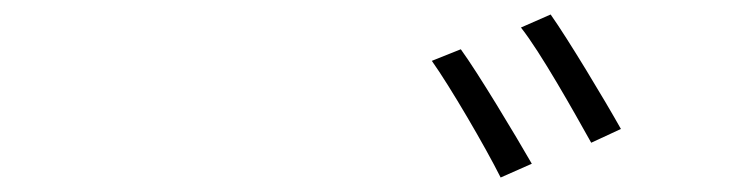

<svg xmlns="http://www.w3.org/2000/svg" viewBox="-20 -775 1040 265"><path d="M576 -691C601 -656 650 -572 671 -530L714 -549C691 -589 640 -674 616 -707ZM699 -737C726 -703 772 -621 796 -578L837 -597C814 -638 764 -721 740 -755Z"/></svg>

Font: GenEiGothic-pro-Light
Style: Regular
Weight: 300
Designer: Ryoko NISHIZUKA (kana & ideographs); Paul D. Hunt (Latin, Greek & Cyrillic); Wenlong ZHANG (bopomofo); Sandoll Communica
Foundry: Adobe Systems Incorporated; o_tamon
Version: Version 1.000.140830